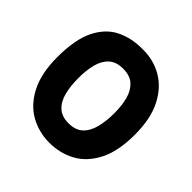

<svg xmlns="http://www.w3.org/2000/svg" viewBox="-174 -823 976 976"><g transform="rotate(45 314.0 -335.0)"><path d="M314 1Q238 1 174.5 -35Q111 -71 73 -146Q35 -221 35 -335Q35 -463 71.5 -536.5Q108 -610 171 -641Q234 -672 314 -671Q391 -672 454 -635.5Q517 -599 555 -524.5Q593 -450 593 -335Q593 -216 554.5 -141.5Q516 -67 453 -33Q390 1 314 1ZM313 -138Q363 -138 391 -164.5Q419 -191 430.5 -237Q442 -283 442 -339Q442 -394 430.5 -437Q419 -480 391 -505.5Q363 -531 313 -531Q264 -531 236 -505Q208 -479 197 -435Q186 -391 186 -336Q186 -281 197 -236Q208 -191 236 -164.5Q264 -138 313 -138Z"/></g></svg>

Font: Reem Kufi
Style: Regular
Weight: 400
Designer: Khaled Hosny
Version: Version 1.6